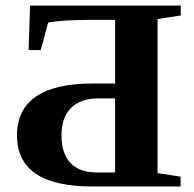

<svg xmlns="http://www.w3.org/2000/svg" viewBox="-20 -675 701 695"><path d="M633.8 0H313.5Q41.5 0 41.5 -185.1Q41.5 -278.3 110.1 -325.4Q178.7 -372.6 313.5 -372.6H396.5V-603H307.1Q203.1 -603 154.3 -593.3L127.4 -493.7H83.5L88.9 -654.8H634.3V-619.1L550.3 -606V-48.3L633.8 -35.6ZM396.5 -50.8V-318.8H334.5Q272.5 -318.8 237.5 -284.7Q202.6 -250.5 202.6 -185.1Q202.6 -119.6 235.1 -85.2Q267.6 -50.8 329.6 -50.8Z"/></svg>

Font: Tinos
Style: Bold
Weight: 700
Designer: Steve Matteson
Foundry: Monotype Imaging Inc.
Version: Version 1.23